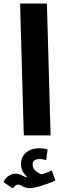

<svg xmlns="http://www.w3.org/2000/svg" viewBox="-55 -768 363 1089"><path d="M80 0 59 -748H211L232 0ZM18 301 -35 265Q-24 240 -4 228.5Q16 217 32 217Q52 217 69.5 227Q87 237 99 237H101Q84 223 74 204Q64 185 64 162Q64 122 93 97.5Q122 73 166 73Q179 73 192 74.5Q205 76 215 80L207 140Q198 138 189.5 136Q181 134 172 134Q130 134 130 164Q130 187 147.5 201.5Q165 216 182 221Q199 216 212 210Q225 204 239 199L259 256Q251 260 233 267Q215 274 192.5 281.5Q170 289 149 294Q128 299 115 299Q90 299 73.5 289Q57 279 47 279Q39 279 31.5 285.5Q24 292 18 301Z"/></svg>

Font: Noto Sans Arabic ExtCond ExtBd
Style: Regular
Weight: 800
Width: 2
Designer: Monotype Design Team, Nadine Chahine, Nizar Qandah and Khaled Hosny
Foundry: Monotype Imaging Inc.
Version: Version 2.012; ttfautohint (v1.8.4.7-5d5b)